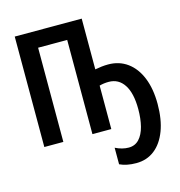

<svg xmlns="http://www.w3.org/2000/svg" viewBox="-134 -833 1127 1199"><g transform="rotate(-15 429.5 -234.0)"><path d="M503 -714V-386Q523 -390 545 -392.5Q567 -395 588 -395Q659 -395 712 -356.5Q765 -318 794 -246.5Q823 -175 823 -77Q823 23 795.5 95.5Q768 168 718 207Q668 246 600 246Q537 246 493 225V118Q537 140 579 140Q620 140 646.5 111.5Q673 83 685.5 34Q698 -15 698 -77Q698 -180 662.5 -234.5Q627 -289 563 -289Q531 -289 503 -281V0H381V-609H193V0H70V-714Z"/></g></svg>

Font: Avrile Sans Condensed SemiBold
Style: Regular
Weight: 600
Width: 3
Designer: Monotype Design Team
Foundry: Monotype Imaging Inc.
Version: Version 2.001;September 10, 2019;FontCreator 11.5.0.2425 64-